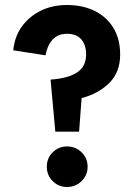

<svg xmlns="http://www.w3.org/2000/svg" viewBox="-20 -732 533 767"><path d="M201 -206 182 -414Q253 -419 288.5 -443Q324 -467 324 -514Q324 -552 305 -574.5Q286 -597 248 -597Q210 -597 189 -572.5Q168 -548 162 -511L33 -531Q38 -585 67 -625.5Q96 -666 142.5 -689Q189 -712 248 -712Q310 -712 358 -688.5Q406 -665 433 -620.5Q460 -576 460 -514Q460 -444 417 -401Q374 -358 306 -340L296 -206ZM248 15Q214 15 190.5 -8.5Q167 -32 167 -66Q167 -100 190.5 -123.5Q214 -147 248 -147Q282 -147 306 -123.5Q330 -100 330 -66Q330 -32 306 -8.5Q282 15 248 15Z"/></svg>

Font: Zen Kaku Gothic Antique Black
Style: Regular
Weight: 900
Designer: Yoshimichi Ohira
Foundry: Positype
Version: Version 1.001